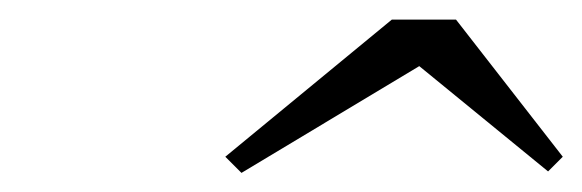

<svg xmlns="http://www.w3.org/2000/svg" viewBox="-20 -790 594 196"><path d="M226.5 -613.5 210 -630 380 -770H445.5L554.5 -630L539.5 -615L408 -722.5Z"/></svg>

Font: Bodoni Moda 11pt ExtraBold
Style: Italic
Weight: 800
Italic angle: -13°
Version: Version 2.004